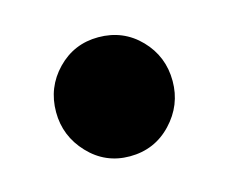

<svg xmlns="http://www.w3.org/2000/svg" viewBox="-47 -260 394 331"><g transform="rotate(-15 150.0 -94.0)"><path d="M149.5 13Q106 13 76 -18.8Q46 -50.5 46 -93.5Q46 -137.5 76 -168.5Q106 -199.5 149.5 -199.5Q194 -199.5 224 -168.5Q254 -137.5 254 -93.5Q254 -50.5 224 -18.8Q194 13 149.5 13Z"/></g></svg>

Font: Fraunces 9pt S050
Style: Bold
Weight: 700
Version: Version 1.000; ttfautohint (v1.8.3)